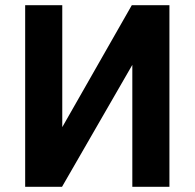

<svg xmlns="http://www.w3.org/2000/svg" viewBox="-20 -720 750 740"><path d="M77 -700H220V-230L488 -700H633V0H490V-470L219 0H77Z"/></svg>

Font: Golos UI
Style: Bold
Weight: 700
Designer: A.Korolkova, Vitaly Kuzmin
Foundry: ParaType Ltd
Version: Version 2.000